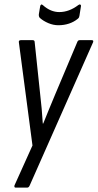

<svg xmlns="http://www.w3.org/2000/svg" viewBox="-20 -670 445 875"><path d="M51 185Q47 185 46 182Q45 179 46 175L128 -7L66 -477Q65 -482 67.5 -484.5Q70 -487 75 -487H129Q138 -487 138 -478L163 -241Q167 -208 170 -174Q173 -140 175 -107H177Q190 -139 204 -173.5Q218 -208 232 -241L332 -478Q335 -487 343 -487H398Q403 -487 404.5 -484.5Q406 -482 404 -477L115 176Q111 185 104 185ZM246 -555Q223 -555 200.5 -564.5Q178 -574 162 -588Q156 -594 157 -605L163 -641Q164 -647 167.5 -649Q171 -651 176 -646Q194 -630 212.5 -622.5Q231 -615 250 -615Q295 -615 337 -647Q342 -651 346 -649Q350 -647 349 -642L342 -598Q341 -594 340 -591Q339 -588 334 -584Q317 -570 294.5 -562.5Q272 -555 246 -555Z"/></svg>

Font: Sofia Sans Condensed
Style: Italic
Weight: 400
Italic angle: -9°
Designer: Botio Nikoltchev, Ani Petrova
Foundry: lettersoup
Version: Version 4.101